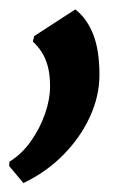

<svg xmlns="http://www.w3.org/2000/svg" viewBox="-48 -146 300 418"><path d="M3 252.5 -28 215.5 -27.5 206Q-0.5 189.5 19.2 161.5Q39 133.5 50 101.8Q61 70 61 42.5Q61 16.5 56 -1.8Q51 -20 42.5 -33Q34 -46 23.5 -55.5L26.5 -67.5L116 -125.5Q141.5 -105.5 155 -71Q168.5 -36.5 168.5 17Q168.5 63 147.8 108.2Q127 153.5 89.8 191.2Q52.5 229 3 252.5Z"/></svg>

Font: Merriweather Light 18pt
Style: Bold Italic
Weight: 700
Italic angle: -7.8°
Version: Version 2.101